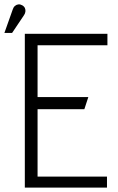

<svg xmlns="http://www.w3.org/2000/svg" viewBox="-72 -854 539 874"><path d="M41 0H415V-50H99V-357H312L330 -412H99V-648H417V-700H41ZM36 -783Q42 -791 43.5 -800Q45 -809 41.5 -817Q38 -825 29 -830Q20 -835 11.5 -834Q3 -833 -4 -827Q-11 -821 -14 -811L-52 -704H-17Z"/></svg>

Font: AdventPro_ExpandedRegular
Style: ExpandedRegular
Weight: 400
Width: 7
Designer: VivaRado, Andreas Kalpakidis
Foundry: VivaRado, Andreas Kalpakidis
Version: Version 3.000